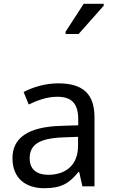

<svg xmlns="http://www.w3.org/2000/svg" viewBox="-20 -986 601 1016"><path d="M327 -806H396L529 -956V-966H423L327 -818ZM288 -545C218 -545 152 -524 105 -499L132 -433C176 -454 227 -474 283 -474C353 -474 394 -444 394 -355V-323L303 -320C128 -315 46 -256 46 -149C46 -40 118 10 215 10C305 10 348 -17 395 -76H399L416 0H480V-365C480 -490 418 -545 288 -545ZM314 -259 393 -262V-214C393 -110 325 -61 235 -61C177 -61 137 -88 137 -148C137 -216 180 -254 314 -259Z"/></svg>

Font: Noto Sans Tifinagh Agraw Imazighen
Style: Regular
Weight: 400
Designer: JamraPatel
Foundry: JamraPatel LLC
Version: Version 2.006